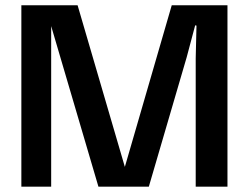

<svg xmlns="http://www.w3.org/2000/svg" viewBox="-20 -700 933 720"><path d="M60.1 0V-680.2H271L448.2 -74.2L624 -680.2H833V0H713.9V-481L716.8 -604L711.9 -605L680.2 -485.8L538.1 0H349.1L171.9 -602.1V0Z"/></svg>

Font: TASA Orbiter Deck SemiBold
Style: Regular
Weight: 600
Designer: Weizhong Zhang
Version: Version 1.000;Glyphs 3.1.2 (3151)